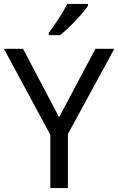

<svg xmlns="http://www.w3.org/2000/svg" viewBox="-20 -964 606 984"><path d="M431 -934V-944H325C302 -899 259 -833 230 -796V-784H288C335 -820 406 -897 431 -934ZM283 -363 98 -714H0L238 -273V0H328V-277L566 -714H469Z"/></svg>

Font: Noto Sans Psalter Pahlavi
Style: Regular
Weight: 400
Designer: Monotype Design Team
Foundry: Monotype Imaging Inc.
Version: Version 2.002